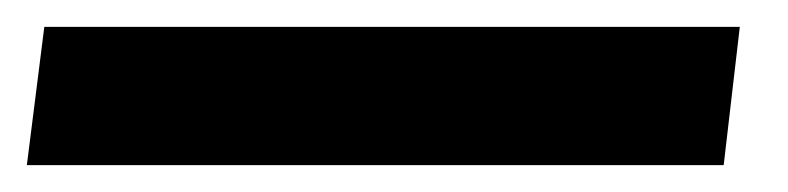

<svg xmlns="http://www.w3.org/2000/svg" viewBox="-54 -123 587 143"><path d="M-34 0 -21 -103H497L485 0Z"/></svg>

Font: Inclusive Sans SemiBold
Style: Italic
Weight: 600
Italic angle: -7°
Designer: Olivia King
Foundry: Olivia King
Version: Version 2.004